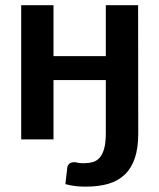

<svg xmlns="http://www.w3.org/2000/svg" viewBox="-20 -533 609 734"><path d="M508.5 -22Q508.5 33 495.5 71.5Q482.5 110 457.2 134.2Q432 158.5 394.8 169.5Q357.5 180.5 308.5 180.5Q287 180.5 269.2 178.5Q251.5 176.5 230 171Q231 161.5 231.8 154.2Q232.5 147 233.5 140.2Q234.5 133.5 235.2 126.2Q236 119 237 109.5Q238 99.5 244.8 93.2Q251.5 87 263.5 87Q269 87 276.8 89Q284.5 91 301 91Q319 91 334.2 86.8Q349.5 82.5 360.8 70Q372 57.5 378.2 35Q384.5 12.5 384.5 -23.5V-227H184.5V0H61V-513H184.5V-318.5H384.5V-513H508Z"/></svg>

Font: Lato 2
Style: Bold
Weight: 700
Designer: Lukasz Dziedzic with Adam Twardoch and Botio Nikoltchev
Foundry: tyPoland Lukasz Dziedzic
Version: Version 2.015; 2015-08-06; http://www.latofonts.com/